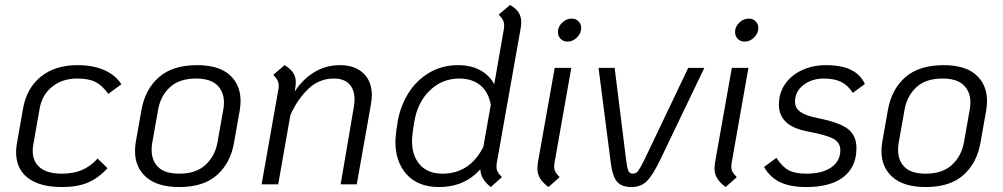

<svg xmlns="http://www.w3.org/2000/svg" viewBox="-20 -744 4050 775"><path d="M45 -129Q45 -146 48 -164L73 -306Q88 -389 145.5 -435Q203 -481 292 -481Q356 -481 401 -461Q446 -441 470 -404L417 -365Q393 -399 365.5 -413Q338 -427 292 -427Q232 -427 191 -394.5Q150 -362 140 -306L115 -164Q112 -149 112 -136Q112 -91 142 -67Q172 -43 230 -43Q276 -43 310.5 -57.5Q345 -72 374 -104L414 -65Q376 -24 333.5 -6.5Q291 11 230 11Q141 11 93 -25.5Q45 -62 45 -129Z M525 -134Q525 -152 528 -170L551 -300Q566 -384 621.5 -432.5Q677 -481 776 -481Q863 -481 907 -441.5Q951 -402 951 -337Q951 -320 948 -300L925 -170Q911 -87 856.5 -38Q802 11 704 11Q616 11 570.5 -28.5Q525 -68 525 -134ZM858 -170 881 -300Q884 -315 884 -330Q884 -374 856.5 -400.5Q829 -427 771 -427Q704 -427 666 -392Q628 -357 618 -300L595 -170Q592 -155 592 -140Q592 -95 619 -69Q646 -43 704 -43Q771 -43 809.5 -78.5Q848 -114 858 -170Z M1481 -359Q1481 -347 1477 -321L1420 0H1355L1408 -311Q1411 -328 1411 -343Q1411 -383 1389.5 -405Q1368 -427 1328 -427Q1267 -427 1223 -384Q1179 -341 1152 -279L1103 0H1036L1104 -385Q1105 -390 1105 -398Q1105 -410 1100 -420Q1095 -430 1083 -442L1129 -481Q1153 -466 1163.5 -450Q1174 -434 1174 -411Q1174 -400 1171 -383L1170 -375Q1201 -423 1247.5 -452Q1294 -481 1353 -481Q1412 -481 1446.5 -448.5Q1481 -416 1481 -359Z M1985 -85Q1984 -80 1984 -71Q1984 -59 1989 -50Q1994 -41 2006 -29L1961 11Q1919 -22 1919 -61Q1855 11 1752 11Q1668 11 1622 -39.5Q1576 -90 1576 -172Q1576 -187 1580 -219L1585 -251Q1595 -313 1627 -365.5Q1659 -418 1711 -449.5Q1763 -481 1829 -481Q1881 -481 1918.5 -460.5Q1956 -440 1975 -404L2014 -628Q2015 -633 2015 -641Q2015 -653 2010 -663Q2005 -673 1993 -685L2039 -724Q2063 -710 2073.5 -693.5Q2084 -677 2084 -654Q2084 -641 2081 -626ZM1961 -321Q1952 -372 1919 -399.5Q1886 -427 1834 -427Q1765 -427 1715 -379Q1665 -331 1652 -251L1647 -219Q1643 -189 1643 -176Q1643 -114 1675.5 -78.5Q1708 -43 1766 -43Q1876 -43 1931 -151Z M2232 -615Q2232 -636 2249 -652.5Q2266 -669 2288 -669Q2304 -669 2315 -658Q2326 -647 2326 -631Q2326 -610 2309 -593Q2292 -576 2271 -576Q2254 -576 2243 -587Q2232 -598 2232 -615ZM2149 -65Q2149 -71 2151 -87L2219 -470H2286L2218 -85Q2217 -80 2217 -71Q2217 -59 2222 -50Q2227 -41 2239 -29L2194 11Q2171 -6 2160 -24Q2149 -42 2149 -65Z M2444 -97 2396 -470H2461L2507 -101Q2511 -67 2516 -55Q2521 -43 2535 -43Q2548 -43 2556.5 -55Q2565 -67 2582 -101L2758 -470H2823L2644 -97Q2614 -35 2590 -12Q2566 11 2529 11Q2488 11 2469.5 -12Q2451 -35 2444 -97Z M2947 -615Q2947 -636 2964 -652.5Q2981 -669 3003 -669Q3019 -669 3030 -658Q3041 -647 3041 -631Q3041 -610 3024 -593Q3007 -576 2986 -576Q2969 -576 2958 -587Q2947 -598 2947 -615ZM2864 -65Q2864 -71 2866 -87L2934 -470H3001L2933 -85Q2932 -80 2932 -71Q2932 -59 2937 -50Q2942 -41 2954 -29L2909 11Q2886 -6 2875 -24Q2864 -42 2864 -65Z M3064 -70 3114 -107Q3137 -71 3163 -57Q3189 -43 3235 -43Q3299 -43 3335.5 -68.5Q3372 -94 3372 -138Q3372 -168 3344.5 -183.5Q3317 -199 3242 -213Q3182 -224 3153 -251Q3124 -278 3124 -322Q3124 -368 3148.5 -404Q3173 -440 3216.5 -460.5Q3260 -481 3315 -481Q3437 -481 3471 -405L3422 -369Q3404 -399 3376 -413Q3348 -427 3306 -427Q3256 -427 3222.5 -400.5Q3189 -374 3189 -334Q3189 -308 3210.5 -292.5Q3232 -277 3282 -267Q3368 -250 3402.5 -223.5Q3437 -197 3437 -146Q3437 -70 3384.5 -29.5Q3332 11 3235 11Q3170 11 3129 -8.5Q3088 -28 3064 -70Z M3538 -134Q3538 -152 3541 -170L3564 -300Q3579 -384 3634.5 -432.5Q3690 -481 3789 -481Q3876 -481 3920 -441.5Q3964 -402 3964 -337Q3964 -320 3961 -300L3938 -170Q3924 -87 3869.5 -38Q3815 11 3717 11Q3629 11 3583.5 -28.5Q3538 -68 3538 -134ZM3871 -170 3894 -300Q3897 -315 3897 -330Q3897 -374 3869.5 -400.5Q3842 -427 3784 -427Q3717 -427 3679 -392Q3641 -357 3631 -300L3608 -170Q3605 -155 3605 -140Q3605 -95 3632 -69Q3659 -43 3717 -43Q3784 -43 3822.5 -78.5Q3861 -114 3871 -170Z"/></svg>

Font: KoHo
Style: Italic
Weight: 400
Italic angle: -10°
Designer: Cadson Demak & Katatrad Team
Foundry: Cadson Demak Co.,Ltd.
Version: Version 1.000